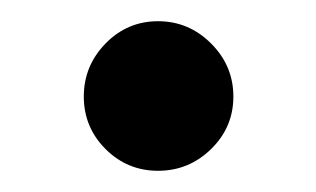

<svg xmlns="http://www.w3.org/2000/svg" viewBox="-20 -424 298 181"><path d="M129 -263Q100 -263 79.5 -283.5Q59 -304 59 -333Q59 -362 79.5 -383Q100 -404 129 -404Q158 -404 179 -383Q200 -362 200 -333Q200 -304 179 -283.5Q158 -263 129 -263Z"/></svg>

Font: Figtree SemiBold
Style: Regular
Weight: 600
Designer: Erik Kennedy
Foundry: Erik Kennedy
Version: Version 2.001; ttfautohint (v1.8.4.7-5d5b);gftools[0.9.27]